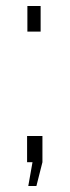

<svg xmlns="http://www.w3.org/2000/svg" viewBox="-20 -537 231 638"><path d="M71 -432V-517H115V-432ZM74 81 88 2H70V-85H121V2L101 81Z"/></svg>

Font: Raleway-v4020 Light
Style: Regular
Weight: 300
Designer: Matt McInerney, Pablo Impallari, Rodrigo Fuenzalida
Foundry: Matt McInerney, Pablo Impallari, Rodrigo Fuenzalida
Version: Version 4.020;PS 004.020;hotconv 1.0.88;makeotf.lib2.5.64775